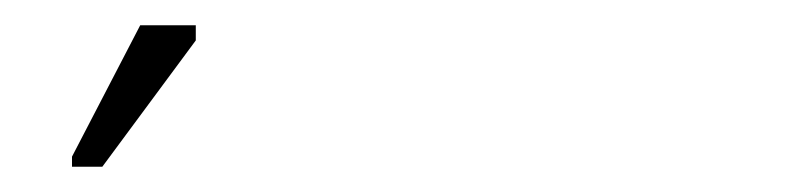

<svg xmlns="http://www.w3.org/2000/svg" viewBox="-20 -764 640 152"><path d="M135 -732V-744H91L37 -640V-632H61Z"/></svg>

Font: OSH Darker Grotesque
Style: Regular
Weight: 400
Designer: Gabriel Lam
Foundry: TypeRant
Version: Version 1.000;Glyphs 3.1.1 (3148)